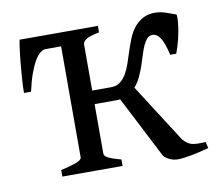

<svg xmlns="http://www.w3.org/2000/svg" viewBox="-60 -534 696 613"><g transform="rotate(-10 288.0 -227.0)"><path d="M96.7 0V-21Q128.9 -28.3 147 -35.2Q165 -42 165 -50.8V-410.2H114.3Q106.4 -410.2 97.4 -403.1Q88.4 -396 79.3 -380.9Q70.3 -365.7 61.5 -341.8Q52.7 -317.9 45.4 -284.2H22.5Q22.5 -291 22.9 -304.7Q23.4 -318.4 24.7 -335.2Q25.9 -352.1 27.6 -370.4Q29.3 -388.7 31 -405Q32.7 -421.4 34.7 -434.6Q36.6 -447.8 38.1 -454.1H292V-433.1Q259.8 -426.8 249 -419.4Q238.3 -412.1 238.3 -403.3V-253.9H299.3Q316.9 -253.9 328.9 -262.9Q340.8 -272 349.4 -286.6Q357.9 -301.3 364.3 -320.3Q370.6 -339.4 377 -358.9Q383.3 -378.4 391.1 -397.5Q398.9 -416.5 410.6 -431.2Q422.4 -445.8 438.7 -454.8Q455.1 -463.9 478.5 -463.9Q494.6 -463.9 511.7 -458.3Q528.8 -452.6 544.4 -446.8Q546.9 -445.8 546.6 -434.1Q546.4 -422.4 543.9 -404.5Q541.5 -386.7 536.1 -365.2Q530.8 -343.8 522.9 -323.2H503.4Q494.1 -363.3 483.4 -379.4Q472.7 -395.5 458.5 -395.5Q447.8 -395.5 440.7 -387.7Q433.6 -379.9 427.7 -366.9Q421.9 -354 417 -337.4Q412.1 -320.8 406 -303.5Q399.9 -286.1 392.1 -269.5Q384.3 -252.9 372.6 -239.7L493.7 -50.3Q501 -42.5 507.3 -37.8Q513.7 -33.2 521.7 -31Q529.8 -28.8 540.3 -28.6Q550.8 -28.3 566.4 -29.3L571.3 -8.8Q541 -0.5 513.9 4.6Q486.8 9.8 468.8 9.8Q456.1 9.8 443.4 3.9Q430.7 -2 424.3 -10.3L321.3 -210.9Q317.4 -210.4 313.5 -210.2Q309.6 -210 305.7 -210H238.3V-50.8Q238.3 -46.9 240 -43.7Q241.7 -40.5 247.1 -37.1Q252.4 -33.7 263.2 -29.8Q273.9 -25.9 292 -21V0Z"/></g></svg>

Font: Gentium Plus
Style: Regular
Weight: 400
Designer: J. Victor Gaultney, Annie Olsen, Iska Routamaa
Foundry: SIL International
Version: Version 1.510